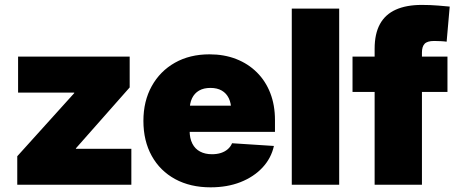

<svg xmlns="http://www.w3.org/2000/svg" viewBox="-20 -763 1890 793"><path d="M51.3 0V-117.7L286.6 -378.4V-380.4H54.7V-529.3H515.6V-401.9L293.5 -150.4V-148.4H522.5V0Z M849.6 10.7Q766.1 10.7 703.6 -23.2Q641.1 -57.1 606.7 -119.1Q572.3 -181.2 572.3 -263.7Q572.3 -345.2 606.7 -407.2Q641.1 -469.2 702.4 -503.9Q763.7 -538.6 845.2 -538.6Q905.8 -538.6 955.3 -519.3Q1004.9 -500 1041 -464.1Q1077.1 -428.2 1096.4 -378.4Q1115.7 -328.6 1115.7 -267.1V-218.3H631.3V-326.7H1025.9L935.1 -306.2Q935.1 -336.4 925 -357.2Q915 -377.9 896 -388.9Q877 -399.9 849.1 -399.9Q821.3 -399.9 802.2 -388.9Q783.2 -377.9 773.2 -357.2Q763.2 -336.4 763.2 -306.2V-223.6Q763.2 -191.9 774.4 -169.9Q785.6 -147.9 806.4 -137Q827.1 -126 855.5 -126Q876 -126 892.6 -131.3Q909.2 -136.7 920.9 -147Q932.6 -157.2 938.5 -171.4L1111.3 -160.2Q1100.1 -109.4 1064 -70.8Q1027.8 -32.2 973.1 -10.7Q918.5 10.7 849.6 10.7Z M1380.9 -727.5V0H1185.1V-727.5Z M1828.1 -529.3V-383.3H1436V-529.3ZM1527.3 0V-561.5Q1527.3 -623.5 1549.3 -663.6Q1571.3 -703.6 1614.7 -723.1Q1658.2 -742.7 1722.2 -742.7Q1757.3 -742.7 1790 -740Q1822.8 -737.3 1837.4 -735.8L1824.7 -590.8Q1815.4 -592.3 1800.3 -593Q1785.2 -593.8 1772.9 -593.8Q1744.6 -593.8 1733.6 -582Q1722.7 -570.3 1722.7 -545.9V0Z"/></svg>

Font: Inter 24pt Black
Style: Regular
Weight: 900
Designer: Rasmus Andersson
Foundry: rsms
Version: Version 4.001;git-66647c0bb